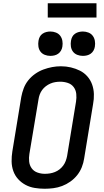

<svg xmlns="http://www.w3.org/2000/svg" viewBox="-20 -1154 640 1182"><path d="M255 8Q224 8 193.5 3Q163 -2 137 -16Q111 -30 91.5 -51.5Q72 -73 62 -101Q52 -129 51.5 -160Q51 -191 56 -222L111 -557Q116 -584 126 -610.5Q136 -637 154 -659.5Q172 -682 196 -699Q220 -716 247 -726Q274 -736 301 -741Q328 -746 355 -746Q387 -746 416.5 -739Q446 -732 472 -719Q498 -706 517.5 -684Q537 -662 547 -634Q557 -606 558 -575Q559 -544 553 -513L498 -178Q494 -151 483.5 -124.5Q473 -98 455 -75.5Q437 -53 413 -36Q389 -19 362.5 -9Q336 1 308.5 4.5Q281 8 255 8ZM256 -84Q272 -84 287.5 -86.5Q303 -89 318 -95Q333 -101 346 -111Q359 -121 369 -134.5Q379 -148 384.5 -163Q390 -178 393 -193L448 -528Q452 -552 449.5 -576Q447 -600 433.5 -618Q420 -636 397.5 -643.5Q375 -651 351 -651Q336 -651 320.5 -648.5Q305 -646 290 -639.5Q275 -633 262 -623Q249 -613 239.5 -600Q230 -587 224.5 -572Q219 -557 217 -542L161 -207Q157 -183 159.5 -159.5Q162 -136 175 -118Q188 -100 210 -92Q232 -84 256 -84ZM490 -810Q472 -810 455.5 -816.5Q439 -823 429 -836.5Q419 -850 416.5 -867.5Q414 -885 417 -903Q419 -916 425 -927.5Q431 -939 442 -946.5Q453 -954 465.5 -957Q478 -960 490 -960Q508 -960 524.5 -953.5Q541 -947 551 -933.5Q561 -920 564 -902.5Q567 -885 564 -867Q562 -854 555.5 -842.5Q549 -831 538.5 -823.5Q528 -816 515.5 -813Q503 -810 490 -810ZM290 -810Q272 -810 255.5 -816.5Q239 -823 229 -836.5Q219 -850 216.5 -867.5Q214 -885 217 -903Q219 -916 225 -927.5Q231 -939 242 -946.5Q253 -954 265.5 -957Q278 -960 290 -960Q308 -960 324.5 -953.5Q341 -947 351 -933.5Q361 -920 364 -902.5Q367 -885 364 -867Q362 -854 355.5 -842.5Q349 -831 338.5 -823.5Q328 -816 315.5 -813Q303 -810 290 -810ZM274 -1046V-1134H574V-1046Z"/></svg>

Font: Iosevka Curly SmBdEx
Style: Italic
Weight: 600
Width: 7
Italic angle: -9°
Monospace: yes
Designer: Belleve Invis
Foundry: Belleve Invis
Version: Version 11.1.0; ttfautohint (v1.8.3)